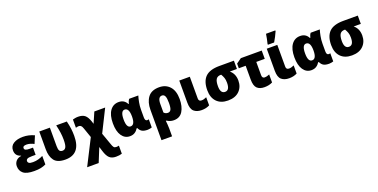

<svg xmlns="http://www.w3.org/2000/svg" viewBox="-20 -1794 6001 3048"><g transform="rotate(-20 2980.0 -270.0)"><path d="M323 -347Q271 -347 250 -357Q229 -367 229 -392Q229 -428 291 -428Q349 -428 416 -393L469 -520Q378 -563 277 -563Q183 -563 121 -525.5Q59 -488 59 -413Q59 -318 151 -292V-287Q93 -279 61.5 -242.5Q30 -206 30 -157Q30 -79 84.5 -34.5Q139 10 267 10Q333 10 379 0.5Q425 -9 466 -29V-173Q432 -155 388.5 -142.5Q345 -130 296 -130Q244 -130 227 -144Q210 -158 210 -176Q210 -199 230 -212Q250 -225 312 -225H373V-347Z M1052 -298Q1052 -364 1044.5 -421.5Q1037 -479 1019 -553H840Q857 -482 865.5 -420.5Q874 -359 874 -300Q874 -209 855.5 -174.5Q837 -140 799 -140Q764 -140 748.5 -162Q733 -184 733 -239V-553H554V-253Q554 -131 607 -61.5Q660 8 794 8Q1052 8 1052 -298Z M1121 -549V-410Q1149 -419 1173 -419Q1192 -419 1207.5 -406.5Q1223 -394 1236 -355L1293 -191L1074 240H1269L1365 4L1388 78Q1415 167 1454.5 203.5Q1494 240 1563 240Q1597 240 1619.5 236.5Q1642 233 1665 226V90Q1649 94 1638.5 95Q1628 96 1618 96Q1592 96 1578 79.5Q1564 63 1548 13L1480 -178L1667 -553H1484L1406 -373L1393 -415Q1366 -496 1326 -529.5Q1286 -563 1212 -563Q1185 -563 1161.5 -558.5Q1138 -554 1121 -549Z M2024 -72H2035Q2056 -27 2089.5 -8.5Q2123 10 2183 10Q2197 10 2222 5.5Q2247 1 2254 -3V-141Q2242 -136 2227 -136Q2190 -136 2190 -195V-324Q2190 -389 2202 -450.5Q2214 -512 2227 -553H2073Q2062 -540 2053.5 -520.5Q2045 -501 2040 -479H2033Q1992 -562 1896 -562Q1804 -562 1750 -487.5Q1696 -413 1696 -274Q1696 -139 1747 -64.5Q1798 10 1884 10Q1933 10 1967.5 -12.5Q2002 -35 2024 -72ZM1877 -273Q1877 -417 1945 -417Q2019 -417 2019 -275V-270Q2018 -133 1946 -133Q1877 -133 1877 -273Z M2644 -276Q2644 -195 2627.5 -164Q2611 -133 2576 -133Q2535 -133 2509 -163V-306Q2509 -424 2578 -424Q2612 -424 2628 -391Q2644 -358 2644 -276ZM2580 -563Q2450 -563 2390 -482.5Q2330 -402 2330 -273V240H2509V107Q2509 73 2505.5 33.5Q2502 -6 2500 -25H2511Q2533 -10 2562 0Q2591 10 2625 10Q2727 10 2776 -70Q2825 -150 2825 -276Q2825 -415 2758 -489Q2691 -563 2580 -563Z M2919 -553V-179Q2919 -73 2966.5 -31.5Q3014 10 3096 10Q3173 10 3230 -21V-158Q3205 -147 3186 -141.5Q3167 -136 3145 -136Q3097 -136 3097 -185V-553Z M3722 -413H3842V-553H3596Q3432 -553 3358 -479Q3284 -405 3284 -256Q3284 -131 3352 -60.5Q3420 10 3541 10Q3664 10 3732.5 -57.5Q3801 -125 3801 -233Q3801 -348 3722 -413ZM3567 -413H3576Q3597 -378 3608.5 -345Q3620 -312 3620 -262Q3620 -135 3543 -135Q3465 -135 3465 -257Q3465 -340 3489 -376.5Q3513 -413 3567 -413Z M3959 -553 3874 -492V-413H3990V-180Q3990 -74 4033.5 -32.5Q4077 9 4157 9Q4235 9 4293 -21V-156Q4247 -136 4213 -136Q4169 -136 4169 -189V-413H4312V-553Z M4541 -606Q4590 -688 4624 -767V-780H4467Q4464 -752 4453 -700Q4442 -648 4435 -622V-606ZM4397 -553V-179Q4397 -73 4444.5 -31.5Q4492 10 4574 10Q4651 10 4708 -21V-158Q4683 -147 4664 -141.5Q4645 -136 4623 -136Q4575 -136 4575 -185V-553Z M5090 -72H5101Q5122 -27 5155.5 -8.5Q5189 10 5249 10Q5263 10 5288 5.5Q5313 1 5320 -3V-141Q5308 -136 5293 -136Q5256 -136 5256 -195V-324Q5256 -389 5268 -450.5Q5280 -512 5293 -553H5139Q5128 -540 5119.5 -520.5Q5111 -501 5106 -479H5099Q5058 -562 4962 -562Q4870 -562 4816 -487.5Q4762 -413 4762 -274Q4762 -139 4813 -64.5Q4864 10 4950 10Q4999 10 5033.5 -12.5Q5068 -35 5090 -72ZM4943 -273Q4943 -417 5011 -417Q5085 -417 5085 -275V-270Q5084 -133 5012 -133Q4943 -133 4943 -273Z M5815 -413H5935V-553H5689Q5525 -553 5451 -479Q5377 -405 5377 -256Q5377 -131 5445 -60.5Q5513 10 5634 10Q5757 10 5825.5 -57.5Q5894 -125 5894 -233Q5894 -348 5815 -413ZM5660 -413H5669Q5690 -378 5701.5 -345Q5713 -312 5713 -262Q5713 -135 5636 -135Q5558 -135 5558 -257Q5558 -340 5582 -376.5Q5606 -413 5660 -413Z"/></g></svg>

Font: Noto Sans UI SemiCondensed Black
Style: Regular
Weight: 900
Width: 4
Designer: Monotype Design Team
Foundry: Monotype Imaging Inc.
Version: 1.001